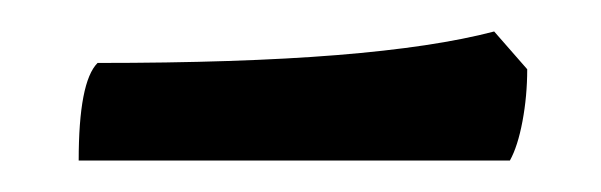

<svg xmlns="http://www.w3.org/2000/svg" viewBox="-20 -372 382 122"><path d="M30 -270Q30 -320 42 -332Q132 -332 194 -337Q256 -342 294 -352L315 -328Q315 -311 312 -295Q309 -279 304 -270Z"/></svg>

Font: Texturina
Style: Bold
Weight: 700
Designer: Guillermo Torres Carreño
Foundry: Omnibus-Type
Version: Version 1.002; ttfautohint (v1.8.3)